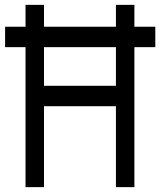

<svg xmlns="http://www.w3.org/2000/svg" viewBox="-20 -770 659 790"><path d="M619 -660V-576H533V0H457V-333H161V0H85V-576H1V-660H85V-750H161V-660H457V-750H533V-660ZM457 -417V-576H161V-417Z"/></svg>

Font: Hermit Light
Style: Regular
Weight: 300
Designer: Pablo Caro
Version: Version 2.000;PS 002.000;hotconv 1.0.88;makeotf.lib2.5.64775